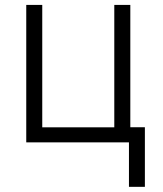

<svg xmlns="http://www.w3.org/2000/svg" viewBox="-20 -565 646 762"><path d="M147.7 -545.5V-59.7H433.6V-545.5H497.2V-60H555V176.5H491.8V0H84.2V-545.5Z"/></svg>

Font: Inter P Light
Style: Regular
Weight: 300
Designer: Rasmus Andersson
Foundry: rsms
Version: Version 3.018;git-588b23468